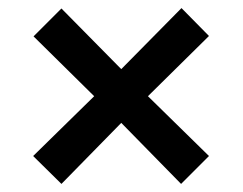

<svg xmlns="http://www.w3.org/2000/svg" viewBox="-20 -488 600 475"><path d="M63 -398 213 -250 62 -102 132 -33 280 -184 428 -33 497 -102 346 -250 497 -399 429 -468 280 -317 132 -467Z"/></svg>

Font: RazerF5 SemiBold
Style: Regular
Weight: 600
Foundry: Razer Inc.
Version: Version 2